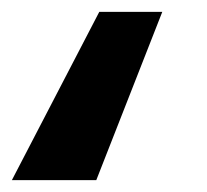

<svg xmlns="http://www.w3.org/2000/svg" viewBox="-36 -169 349 323"><path d="M126 134H-16L131 -149H237Z"/></svg>

Font: Fira Sans Condensed ExtraBold
Style: Italic
Weight: 800
Width: 3
Italic angle: -8°
Designer: bBox Type GmbH & Carrois Corporate GbR & Edenspiekermann AG
Foundry: bBox Type GmbH & Carrois Corporate GbR & Edenspiekermann AG
Version: Version 4.301